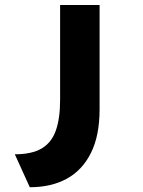

<svg xmlns="http://www.w3.org/2000/svg" viewBox="-20 -551 582 780"><path d="M101 209.6 40.2 75.8Q109.1 75.8 149.3 52.1Q189.6 28.3 206.9 -20.9Q224.2 -70 224.2 -145.2V-530.7H384.6V-107Q384.6 -0.2 349.5 70.2Q314.4 140.5 251.3 175.1Q188.2 209.6 101 209.6Z"/></svg>

Font: Lexend Tera
Style: Regular
Weight: 400
Designer: Bonnie Shaver-Troup, Thomas Jockin
Foundry: Lexend
Version: Version 1.007